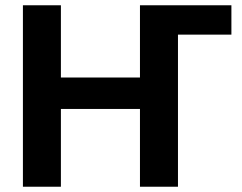

<svg xmlns="http://www.w3.org/2000/svg" viewBox="-20 -708 919 728"><path d="M510.7 0V-294.9H210.9V0H66.9V-688H210.9V-414.1H510.7V-688H857.4V-576.7H654.8V0Z"/></svg>

Font: Arial
Style: Bold
Weight: 700
Designer: Steve Matteson
Foundry: Ascender Corporation
Version: Version 2.00.3